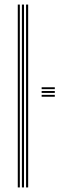

<svg xmlns="http://www.w3.org/2000/svg" viewBox="-20 -820 318 840"><path d="M94 0V-800H103.2V0ZM57.8 0V-800H66.8V0ZM75.8 0V-800H85V0ZM162.2 -396.8V-405H219.8V-396.8ZM162.2 -430V-438.2H219.8V-430ZM162.2 -413.5V-421.8H219.8V-413.5Z"/></svg>

Font: Big Shoulders Inline Display Thin Light
Style: Regular
Weight: 300
Version: Version 2.002